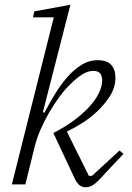

<svg xmlns="http://www.w3.org/2000/svg" viewBox="-20 -778 556 810"><path d="M341 12Q329 12 318.5 5.5Q308 -1 297 -21L205 -217Q256 -243 294.5 -272Q333 -301 359 -330Q385 -359 398 -387Q411 -415 411 -439Q411 -479 374 -479Q351 -479 327 -464Q303 -449 277 -423Q254 -401 231.5 -370.5Q209 -340 188.5 -305Q168 -270 151.5 -232.5Q135 -195 126 -158L87 0H30L207 -705H119L125 -730L277 -758L161 -305L167 -302Q187 -340 211 -379.5Q235 -419 262.5 -451Q290 -483 322.5 -503.5Q355 -524 393 -524Q431 -524 449 -504.5Q467 -485 467 -450Q467 -410 444.5 -374Q422 -338 390 -308Q358 -278 323 -256.5Q288 -235 262 -223L355 -36H368L484 -143L501 -129L422 -45Q392 -11 375.5 0.5Q359 12 341 12Z"/></svg>

Font: IBM Plex Serif Light
Style: Italic
Weight: 300
Italic angle: -14°
Designer: Mike Abbink, Paul van der Laan, Pieter van Rosmalen
Foundry: Bold Monday
Version: Version 3.001